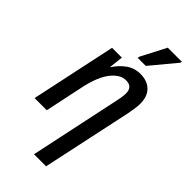

<svg xmlns="http://www.w3.org/2000/svg" viewBox="-310 -842 1148 1148"><g transform="rotate(45 263.5 -268.0)"><path d="M369 -330Q374 -352 377 -371Q380 -390 380 -406Q380 -462 325 -462Q276 -462 234 -409Q192 -356 169 -251L116 0H13L128 -540H211L201 -451H203Q230 -493 269 -521.5Q308 -550 359 -550Q417 -550 450.5 -517Q484 -484 484 -422Q484 -401 480 -377Q476 -353 472 -330L350 240H248ZM279 -606 281 -618 363 -776H482L480 -766L347 -606Z"/></g></svg>

Font: Noto Sans SemiCondensed Medium
Style: Italic
Weight: 500
Width: 4
Italic angle: -12°
Designer: Monotype Design Team
Foundry: Monotype Imaging Inc.
Version: Version 2.013; ttfautohint (v1.8.4.7-5d5b)